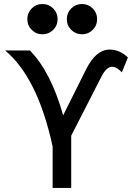

<svg xmlns="http://www.w3.org/2000/svg" viewBox="-20 -924 654 944"><path d="M330.1 0H238.8V-203.1Q166 -541 5.4 -675.8H127Q230.5 -570.3 290.5 -356.9L403.3 -583Q451.7 -680.2 519 -680.2Q568.4 -680.2 608.9 -641.6L579.1 -568.4Q553.2 -595.7 531.2 -595.7Q503.4 -595.7 478.5 -546.9L330.1 -256.8ZM383.3 -755.4Q352.1 -755.4 330.3 -777.1Q308.6 -798.8 308.6 -830.1Q308.6 -860.8 330.3 -882.6Q352.1 -904.3 383.3 -904.3Q414.1 -904.3 435.8 -882.6Q457.5 -860.8 457.5 -830.1Q457.5 -798.8 435.8 -777.1Q414.1 -755.4 383.3 -755.4ZM189 -755.4Q157.7 -755.4 136 -777.1Q114.3 -798.8 114.3 -830.1Q114.3 -860.8 136 -882.6Q157.7 -904.3 189 -904.3Q219.7 -904.3 241.5 -882.6Q263.2 -860.8 263.2 -830.1Q263.2 -798.8 241.5 -777.1Q219.7 -755.4 189 -755.4Z"/></svg>

Font: Cadman
Style: Regular
Weight: 400
Designer: Paul James MIller
Foundry: High-Logic / Made with FontCreator
Version: Version 2.114;March 28, 2021;FontCreator 13.0.0.2683 64-bit